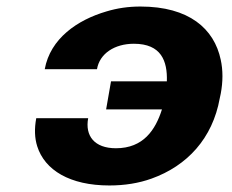

<svg xmlns="http://www.w3.org/2000/svg" viewBox="-20 -558 709 588"><path d="M491 -309H320L305 -223H476C456 -160 419 -104 335 -104C269 -104 240 -142 250 -196H91C85 -164 86 -135 94 -110C117 -37 194 10 315 10C362 10 405 3 444 -11C553 -50 631 -134 653 -257L656 -271C663 -308 663 -343 656 -375C636 -470 559 -538 410 -538C373 -538 339 -533 306 -523C217 -497 134 -440 117 -346H277C285 -394 331 -424 390 -424C474 -424 493 -371 491 -309Z"/></svg>

Font: Asimov
Style: XWidIt
Weight: 500
Designer: Google
Version: Version 2.000980; 2014